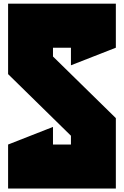

<svg xmlns="http://www.w3.org/2000/svg" viewBox="-20 -997 687 1065"><path d="M622.6 -732.4 373.5 -634.8V-732.4H273.9V-683.6L622.6 -341.8V48.8H24.9V-195.3L273.9 -293V-195.3H373.5V-244.1L24.9 -585.9V-976.6H622.6Z"/></svg>

Font: Wilelessous
Style: Regular
Weight: 400
Designer: Kristopher Martin
Foundry: Kristopher Martin
Version: Version 1.0; ttfautohint (v1.8.4.7-5d5b)